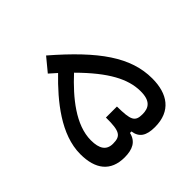

<svg xmlns="http://www.w3.org/2000/svg" viewBox="-152 -738 890 890"><g transform="rotate(-45 293.0 -293.0)"><path d="M186 2.4C237.8 2.4 272.9 -14.6 283.2 -60.5H293C299.3 -16.6 327.6 2.4 384.3 2.4C489.7 2.4 535.2 -65.9 535.2 -166C535.2 -306.2 448.7 -428.2 262.2 -589.4L208.5 -524.4C220.7 -513.7 232.9 -502.9 244.1 -492.7C149.9 -401.4 50.8 -281.7 50.8 -153.8C50.8 -54.7 94.7 2.4 186 2.4ZM297.4 -441.4C411.1 -327.1 454.1 -243.2 455.1 -164.6C456.1 -97.7 426.3 -80.6 385.7 -80.6C335.9 -80.6 328.1 -100.6 327.1 -189.9H254.9C255.9 -98.6 242.7 -80.6 192.4 -80.6C149.9 -80.6 130.9 -108.9 130.9 -164.6C130.9 -264.6 211.9 -362.3 297.4 -441.4Z"/></g></svg>

Font: Cascadia Mono PL SemiLight
Style: Regular
Weight: 350
Monospace: yes
Designer: Aaron Bell
Foundry: Saja Typeworks
Version: Version 2404.023